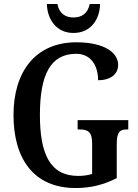

<svg xmlns="http://www.w3.org/2000/svg" viewBox="-20 -937 693 967"><path d="M350 -771C439 -771 483 -842 484 -917H432C422 -869 392 -849 350 -849C309 -849 278 -869 269 -917H216C218 -842 262 -771 350 -771ZM361 10C438 10 504 -7 568 -40V-212C568 -273 584 -285 619 -285H626V-332H371V-285H382C422 -285 444 -273 444 -216V-61C423 -54 398 -51 374 -51C233 -51 181 -160 181 -358C181 -560 234 -666 363 -666C440 -666 474 -604 474 -533C539 -533 575 -565 575 -610C575 -674 502 -724 365 -724C157 -724 48 -574 48 -358C48 -137 150 10 361 10Z"/></svg>

Font: Noto Serif Georgian Condensed SemiBold
Style: Regular
Weight: 600
Width: 3
Designer: Monotype Design Team, Akaki Razmadze
Foundry: Google LLC
Version: Version 2.003